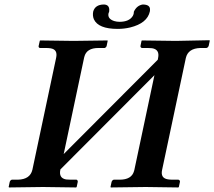

<svg xmlns="http://www.w3.org/2000/svg" viewBox="-20 -824 943 845"><path d="M797.9 -568.8 693.4 -76.2Q685.5 -40 718.8 -34.7Q727.1 -33.2 739.3 -33.2H765.1Q772.5 -31.2 772 -23.9L767.1 -1L764.6 1Q763.7 1 621.1 -1L467.8 1L466.3 -1L471.2 -23.9Q474.6 -32.2 481 -33.2H506.8Q559.1 -33.2 569.8 -70.8Q570.8 -73.7 571.3 -76.2L659.7 -493.2L245.6 -78.1V-77.1Q237.8 -40 271 -34.2Q279.8 -33.2 290 -33.2H316.9Q322.3 -31.2 322.3 -23.9L317.4 -1L314.9 1Q314 1 169.4 -1L20 1L18.1 -1L22.9 -23.9Q25.9 -31.7 32.2 -33.2H59.1Q112.8 -34.7 122.6 -77.1L227.1 -569.8Q234.9 -606 203.1 -611.3Q193.8 -612.8 182.1 -612.8H155.3Q149.4 -614.7 149.9 -621.1L155.3 -645L157.2 -646Q158.2 -646 303.7 -644L452.1 -646L454.1 -645L449.2 -621.1Q446.3 -614.3 440.4 -612.8H413.1Q360.8 -612.8 351.1 -573.7Q350.6 -571.3 350.1 -569.8L260.3 -146L674.3 -561L675.8 -568.8Q683.6 -606.4 648.9 -611.8Q640.1 -612.8 630.4 -612.8H604.5Q598.1 -614.7 598.1 -621.1L603 -645L605.5 -646Q606.4 -646 753.9 -644L901.4 -647L903.3 -645L898.4 -622.1Q895 -613.8 888.2 -612.8H862.3Q807.6 -611.3 797.9 -568.8ZM639.6 -773.9Q628.4 -721.7 552.7 -703.1Q525.9 -696.8 498 -696.8Q412.6 -696.8 393.1 -739.3Q386.7 -754.9 390.1 -772.9Q398.4 -803.2 436 -804.2Q460 -804.2 460.9 -781.7Q460.9 -776.9 460.4 -772.9Q460 -772 458.5 -767.6Q458.5 -767.6 457.5 -765.1Q452.6 -741.2 482.4 -731.4Q493.7 -728 505.9 -728Q548.8 -728 564.5 -753.9Q567.4 -759.3 568.4 -764.2Q568.4 -764.6 568.8 -768.6Q569.3 -772 569.3 -772.9Q582 -799.8 607.9 -804.2Q642.6 -804.2 640.1 -779.3Q640.1 -776.4 639.6 -773.9Z"/></svg>

Font: Linux Libertine Slanted O
Style: Bold Slanted
Weight: 700
Designer: Philipp H. Poll
Foundry: Philipp H. Poll
Version: Version 5.0.0